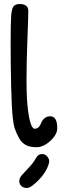

<svg xmlns="http://www.w3.org/2000/svg" viewBox="-20 -728 306 956"><path d="M78 -708Q121 -708 121 -673Q121 -646 116.5 -532Q112 -418 112 -328Q112 -238 119 -183Q131 -87 153 -87Q175 -87 186 -118Q191 -130 202 -139.5Q213 -149 230 -149Q265 -149 265 -90Q265 -58 230.5 -26.5Q196 5 162 5Q128 5 107.5 -6.5Q87 -18 74.5 -41Q62 -64 54.5 -85.5Q47 -107 44 -138Q38 -188 35.5 -298.5Q33 -409 33 -509.5Q33 -610 35.5 -647.5Q38 -685 47.5 -696.5Q57 -708 78 -708ZM222 90Q209 132 171 170Q133 208 114.5 208Q96 208 86 198Q76 188 76 173.5Q76 159 88.5 144.5Q101 130 123.5 106.5Q146 83 158 61Q170 39 188 39Q206 39 215.5 51.5Q225 64 225 73Q225 82 222 90Z"/></svg>

Font: Patrick Hand
Style: Regular
Weight: 400
Designer: Patrick Wagesreiter
Foundry: Patrick Wagesreiter
Version: Version 1.003;PS 001.003;hotconv 1.0.70;makeotf.lib2.5.58329